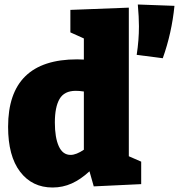

<svg xmlns="http://www.w3.org/2000/svg" viewBox="-20 -819 796 854"><path d="M553 -124 608 -100V0L397 10L378 -57Q339 -21 299 -3Q259 15 214 15Q123 15 69.5 -55Q16 -125 16 -255Q16 -555 323 -555Q343 -555 353 -554V-648L293 -675V-775L553 -785ZM294 -130Q319 -130 353 -153V-412Q334 -415 317 -415Q266 -415 245 -379Q224 -343 224 -274Q224 -207 241.5 -168.5Q259 -130 294 -130ZM588 -575Q598 -640 598 -702Q598 -741 593 -799L756 -793Q744 -672 704 -560Z"/></svg>

Font: Bitter Pro Black
Style: Regular
Weight: 900
Designer: Sol Matas, and Bitter project Authors
Foundry: Sol Matas
Version: Version 1.010